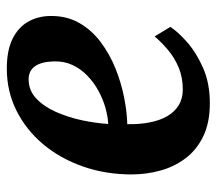

<svg xmlns="http://www.w3.org/2000/svg" viewBox="-56 -554 622 550"><g transform="rotate(-90 255.0 -279.0)"><path d="M452.9 -102Q439.6 -81 409.9 -54.6Q380.1 -28.1 336 -8.5Q291.9 11.1 234.5 11.1Q178.3 11.1 139.2 -7.9Q100.1 -26.9 76 -59.2Q52 -91.4 41.2 -131.4Q30.4 -171.3 30.3 -212.6Q30.4 -288.3 53.4 -353.3Q76.3 -418.3 117.4 -467Q158.5 -515.7 213.7 -543.1Q268.9 -570.5 333.3 -570.5Q385.3 -570.5 418.3 -554.3Q451.3 -538.1 467.4 -510.2Q483.4 -482.3 484.2 -447.8Q485.2 -399.9 464.6 -363.6Q444 -327.4 409.5 -301.6Q374.9 -275.7 333.4 -259Q291.9 -242.4 250.2 -234.3Q208.5 -226.2 174.3 -225.4Q173.6 -190.3 179.3 -161.3Q184.9 -132.3 197.2 -111Q209.5 -89.8 228.6 -78.1Q247.7 -66.4 273.4 -66.4Q308.4 -66.4 336.4 -78.1Q364.3 -89.8 386.5 -108.4Q408.7 -127 425.7 -147ZM303.1 -508Q271.1 -508 248 -486.3Q224.8 -464.5 209.4 -429.7Q194 -395 185.5 -355.4Q177.1 -315.8 174.9 -280Q196.2 -281 221 -287.9Q245.7 -294.9 269.5 -307.8Q293.4 -320.8 312.9 -339.5Q332.5 -358.1 343.8 -382.5Q355.2 -406.8 354.1 -436.4Q353.1 -472 340 -490Q326.9 -508 303.1 -508Z"/></g></svg>

Font: Merriweather Light
Style: Italic
Weight: 300
Italic angle: -7.8°
Designer: Eben Sorkin
Foundry: Eben Sorkin
Version: Version 2.101